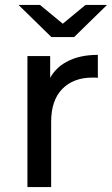

<svg xmlns="http://www.w3.org/2000/svg" viewBox="-20 -757 453 777"><path d="M91 0V-530H183V-442Q206 -483 248 -506Q300 -535 376 -535V-442Q370 -443 364.5 -443Q359 -443 354 -443Q277 -443 232 -397Q187 -351 187 -264V0ZM188 -607 55 -737H142L234 -661L326 -737H413L280 -607Z"/></svg>

Font: Montserrat Z Med
Style: Regular
Weight: 500
Designer: Julieta Ulanovsky
Foundry: Julieta Ulanovsky
Version: Version 8.000